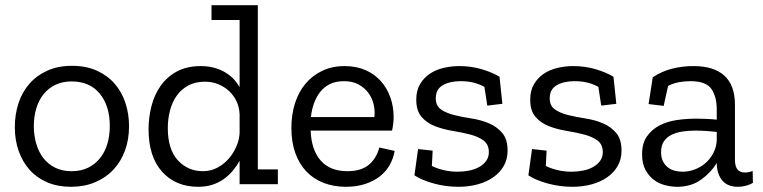

<svg xmlns="http://www.w3.org/2000/svg" viewBox="-20 -708 2931 738"><path d="M476 -223Q476 -172 460.5 -129.5Q445 -87 416 -56Q387 -25 345.5 -7.5Q304 10 253 10Q202 10 162 -7Q122 -24 94.5 -54.5Q67 -85 52 -127Q37 -169 37 -219Q37 -268 51 -311Q65 -354 93 -386Q121 -418 162 -436.5Q203 -455 257 -455Q311 -455 352 -436.5Q393 -418 420.5 -386.5Q448 -355 462 -312.5Q476 -270 476 -223ZM402 -224Q402 -301 363.5 -348Q325 -395 255 -395Q220 -395 193 -382Q166 -369 147.5 -346Q129 -323 119.5 -291.5Q110 -260 110 -223Q110 -187 119.5 -155Q129 -123 147 -100Q165 -77 192 -63.5Q219 -50 255 -50Q291 -50 318 -63Q345 -76 364 -99.5Q383 -123 392.5 -154.5Q402 -186 402 -224Z M901 0V-90Q890 -70 875 -52Q860 -34 840.5 -20Q821 -6 796.5 2Q772 10 742 10Q655 10 603 -48Q551 -106 551 -211Q551 -256 562 -299.5Q573 -343 597 -377.5Q621 -412 659.5 -433Q698 -454 752 -454Q801 -454 840 -433Q879 -412 901 -373V-631H793V-688H971V-57H1048V0ZM901 -268Q900 -296 889 -319Q878 -342 860 -358.5Q842 -375 818.5 -384.5Q795 -394 768 -394Q731 -394 704 -379.5Q677 -365 659.5 -340.5Q642 -316 633.5 -283.5Q625 -251 625 -216Q625 -134 663.5 -92Q702 -50 760 -50Q790 -50 815.5 -63.5Q841 -77 859.5 -98.5Q878 -120 889 -146Q900 -172 901 -197Z M1497 -128Q1492 -99 1478 -74Q1464 -49 1440.5 -30.5Q1417 -12 1384 -1Q1351 10 1310 10Q1263 10 1224 -5Q1185 -20 1157.5 -49Q1130 -78 1115 -120Q1100 -162 1100 -216Q1100 -268 1114 -311.5Q1128 -355 1154.5 -386.5Q1181 -418 1219 -436Q1257 -454 1304 -454Q1350 -454 1385 -438.5Q1420 -423 1444 -396Q1468 -369 1480.5 -333.5Q1493 -298 1493 -259Q1493 -233 1487 -206H1174Q1177 -131 1213 -90.5Q1249 -50 1315 -50Q1368 -50 1397.5 -74.5Q1427 -99 1438 -141ZM1419 -258Q1422 -283 1416 -307.5Q1410 -332 1395.5 -351.5Q1381 -371 1358 -383.5Q1335 -396 1302 -396Q1271 -396 1248.5 -385Q1226 -374 1211 -355Q1196 -336 1187 -311Q1178 -286 1175 -258Z M1931 -129Q1931 -96 1916.5 -70.5Q1902 -45 1876.5 -27Q1851 -9 1816.5 0.5Q1782 10 1742 10Q1694 10 1648 -2.5Q1602 -15 1573 -34L1587 -135L1643 -129L1640 -70Q1686 -48 1739 -48Q1762 -48 1784 -52.5Q1806 -57 1822.5 -66.5Q1839 -76 1849 -90Q1859 -104 1859 -123Q1859 -153 1838.5 -168Q1818 -183 1787 -191Q1756 -199 1719.5 -205Q1683 -211 1652 -223Q1621 -235 1600.5 -258.5Q1580 -282 1580 -325Q1580 -360 1594.5 -384.5Q1609 -409 1632 -424.5Q1655 -440 1685 -447Q1715 -454 1745 -454Q1791 -454 1831.5 -442Q1872 -430 1900 -413L1911 -309L1853 -302L1842 -374Q1822 -385 1800 -390.5Q1778 -396 1751 -396Q1709 -396 1682 -380.5Q1655 -365 1655 -330Q1655 -301 1675.5 -287Q1696 -273 1726.5 -265.5Q1757 -258 1793 -252.5Q1829 -247 1859.5 -234Q1890 -221 1910.5 -197Q1931 -173 1931 -129Z M2369 -129Q2369 -96 2354.5 -70.5Q2340 -45 2314.5 -27Q2289 -9 2254.5 0.5Q2220 10 2180 10Q2132 10 2086 -2.5Q2040 -15 2011 -34L2025 -135L2081 -129L2078 -70Q2124 -48 2177 -48Q2200 -48 2222 -52.5Q2244 -57 2260.5 -66.5Q2277 -76 2287 -90Q2297 -104 2297 -123Q2297 -153 2276.5 -168Q2256 -183 2225 -191Q2194 -199 2157.5 -205Q2121 -211 2090 -223Q2059 -235 2038.5 -258.5Q2018 -282 2018 -325Q2018 -360 2032.5 -384.5Q2047 -409 2070 -424.5Q2093 -440 2123 -447Q2153 -454 2183 -454Q2229 -454 2269.5 -442Q2310 -430 2338 -413L2349 -309L2291 -302L2280 -374Q2260 -385 2238 -390.5Q2216 -396 2189 -396Q2147 -396 2120 -380.5Q2093 -365 2093 -330Q2093 -301 2113.5 -287Q2134 -273 2164.5 -265.5Q2195 -258 2231 -252.5Q2267 -247 2297.5 -234Q2328 -221 2348.5 -197Q2369 -173 2369 -129Z M2489 -411Q2524 -434 2563 -444Q2602 -454 2646 -454Q2724 -454 2764.5 -417Q2805 -380 2805 -305V-93Q2805 -45 2843 -45Q2859 -45 2873 -51L2874 -5Q2862 2 2847 6Q2832 10 2816 10Q2777 10 2756.5 -14Q2736 -38 2735 -80V-82Q2714 -46 2675.5 -18Q2637 10 2583 10Q2561 10 2537 4Q2513 -2 2493.5 -16.5Q2474 -31 2461 -55Q2448 -79 2448 -115Q2448 -157 2466.5 -183.5Q2485 -210 2514.5 -225.5Q2544 -241 2581 -246.5Q2618 -252 2656 -252Q2676 -252 2696.5 -251Q2717 -250 2735 -248V-288Q2735 -336 2714.5 -366Q2694 -396 2634 -396Q2611 -396 2589.5 -392Q2568 -388 2548 -378L2531 -301L2473 -308ZM2735 -201Q2716 -203 2695.5 -204.5Q2675 -206 2652 -206Q2627 -206 2603.5 -202.5Q2580 -199 2561.5 -190Q2543 -181 2532 -165Q2521 -149 2521 -123Q2521 -102 2528.5 -87.5Q2536 -73 2548 -64Q2560 -55 2574.5 -51.5Q2589 -48 2604 -48Q2627 -48 2650 -56.5Q2673 -65 2691 -80.5Q2709 -96 2721 -118Q2733 -140 2735 -167Z"/></svg>

Font: Zilla Slab Regular
Style: Regular
Weight: 400
Designer: Typotheque.com
Foundry: Typotheque type foundry
Version: Version 1.0; 2017